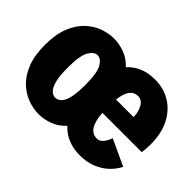

<svg xmlns="http://www.w3.org/2000/svg" viewBox="-107 -720 939 939"><g transform="rotate(45 362.5 -250.5)"><path d="M227 11Q191 11 152.8 -2.5Q114.5 -16 81.8 -46.5Q49 -77 29 -127.2Q9 -177.5 9 -251Q9 -324 29 -374Q49 -424 81.8 -454.5Q114.5 -485 152.8 -498.5Q191 -512 227 -512Q263 -512 300 -498.2Q337 -484.5 366 -453.5Q420 -512 510.5 -512Q569 -512 616.2 -483.8Q663.5 -455.5 691.2 -402Q719 -348.5 719 -273Q719 -252 717.8 -237.5Q716.5 -223 714.5 -214.5H443Q450 -106 511.5 -106Q527.5 -106 538.5 -116Q549.5 -126 556.2 -139.2Q563 -152.5 566.5 -162.5L701.5 -99.5Q688.5 -72.5 663.2 -47.2Q638 -22 599.8 -5.5Q561.5 11 509.5 11Q467.5 11 430.5 -3.8Q393.5 -18.5 366.5 -48.5Q337.5 -16.5 300.5 -2.8Q263.5 11 227 11ZM227 -103.5Q243 -103.5 257 -116.2Q271 -129 279.2 -161Q287.5 -193 287.5 -251Q287.5 -335 269.2 -366.2Q251 -397.5 227 -397.5Q203.5 -397.5 185 -366Q166.5 -334.5 166.5 -251Q166.5 -193 175.2 -161Q184 -129 197.8 -116.2Q211.5 -103.5 227 -103.5ZM444 -307.5H565V-312Q565 -341.5 550.2 -368.8Q535.5 -396 508 -396Q454 -396 444 -307.5Z"/></g></svg>

Font: Trispace SemiCondensed
Style: Bold
Weight: 700
Width: 4
Designer: Tyler Finck
Foundry: Etcetera Type Company
Version: Version 1.210; ttfautohint (v1.8.3)